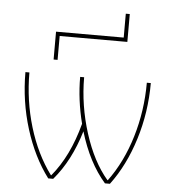

<svg xmlns="http://www.w3.org/2000/svg" viewBox="-57 -908 867 961"><g transform="rotate(5 376.0 -427.5)"><path d="M536 -735V-855H556V-715H216V-595H196V-735ZM519 -17Q592 -116 631.5 -247.5Q671 -379 671 -520H691Q691 -373 648.5 -236.5Q606 -100 531 0H506Q422 -96 376 -250Q331 -99 246 0H221Q146 -100 103.5 -236.5Q61 -373 61 -520H81Q81 -379 120.5 -247.5Q160 -116 233 -17H235Q322 -121 366 -287Q336 -404 336 -520H356Q356 -378 400 -240Q444 -102 517 -17Z"/></g></svg>

Font: Mplus 1p Thin
Style: Regular
Weight: 250
Version: Version 1.061